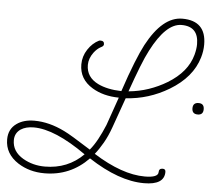

<svg xmlns="http://www.w3.org/2000/svg" viewBox="-74 -839 1088 969"><g transform="rotate(5 470.5 -354.0)"><path d="M690 68Q563 68 408 -33Q316 62 185 62Q109 62 51 25Q-17 -19 -17 -92Q-17 -145 23 -173Q58 -198 112 -198Q187 -198 266 -159Q283 -151 317 -130.5Q351 -110 403 -77Q423 -101 441 -134Q459 -167 476 -208L526 -351Q447 -352 391 -386Q323 -427 323 -502Q323 -543 346 -578Q369 -613 402 -629Q404 -630 409 -630Q428 -630 428 -613Q428 -603 414 -597Q395 -587 379 -566Q356 -535 356 -502Q356 -440 417 -410Q464 -387 536 -385Q565 -472 589 -532Q613 -592 631 -626Q711 -776 811 -776Q932 -776 932 -655Q932 -622 922 -589Q892 -487 779 -419Q677 -358 561 -351L507 -199Q491 -154 471 -119Q451 -84 430 -58Q576 34 691 34Q759 34 759 6Q759 -13 778 -13Q793 -13 793 2Q793 68 690 68ZM572 -387Q625 -392 673.5 -408.5Q722 -425 765 -451Q864 -511 888 -600Q896 -630 896 -654Q896 -744 810 -744Q731 -744 657 -600Q640 -568 619 -514.5Q598 -461 572 -387ZM930 -301Q901 -301 901 -330Q901 -359 930 -359Q958 -359 958 -330Q958 -301 930 -301ZM184 28Q300 28 379 -51Q219 -164 112 -164Q72 -164 46 -147Q17 -127 17 -91Q17 -34 73 -1Q123 28 184 28Z"/></g></svg>

Font: Send Flowers
Style: Regular
Weight: 400
Designer: Robert E. Leuschke
Foundry: Robert E. Leuschke
Version: Version 1.010; ttfautohint (v1.8.4.7-5d5b)